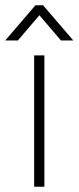

<svg xmlns="http://www.w3.org/2000/svg" viewBox="-34 -711 299 731"><path d="M101 -691H130L245 -557H198L116 -653L34 -557H-14ZM96 -500H135V0H96Z"/></svg>

Font: Haskoy ExtraLight
Style: Regular
Weight: 200
Designer: Ertekin Erdin
Foundry: Ertekin Erdin
Version: Version 2.000; ttfautohint (v1.8.4.7-5d5b)